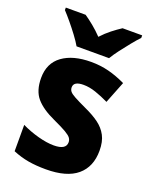

<svg xmlns="http://www.w3.org/2000/svg" viewBox="-144 -847 749 938"><g transform="rotate(20 230.0 -378.0)"><path d="M427 -165Q427 -81 373 -35.5Q319 10 211 10Q160 10 119.5 3Q79 -4 38 -21V-158Q79 -138 125 -125.5Q171 -113 207 -113Q271 -113 271 -152Q271 -164 264 -174Q257 -184 235 -197Q213 -210 167 -231Q101 -261 69 -298.5Q37 -336 37 -402Q37 -479 92 -519Q147 -559 241 -559Q289 -559 332.5 -548Q376 -537 422 -515L377 -401Q342 -418 308.5 -429.5Q275 -441 244 -441Q193 -441 193 -410Q193 -398 200 -389Q207 -380 228 -368.5Q249 -357 292 -337Q334 -318 364 -296Q394 -274 410.5 -243Q427 -212 427 -165ZM147 -606Q135 -627 114.5 -654.5Q94 -682 72 -708.5Q50 -735 33 -753V-766H136Q158 -751 182.5 -731Q207 -711 231 -686Q255 -712 280 -731.5Q305 -751 328 -766H430V-753Q413 -735 391.5 -708.5Q370 -682 349.5 -655Q329 -628 316 -606Z"/></g></svg>

Font: Noto Sans Malayalam SemiCondensed ExtraBold
Style: Regular
Weight: 800
Width: 4
Designer: Jelle Bosma - Monotype Design Team
Foundry: Monotype Imaging Inc.
Version: Version 2.104; ttfautohint (v1.8.4.7-5d5b)